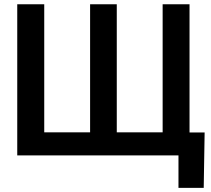

<svg xmlns="http://www.w3.org/2000/svg" viewBox="-20 -748 1017 924"><path d="M63 -727.5H192.9V-111.3H413.6V-727.5H542V-111.3H762.7V-727.5H892.1V0H63ZM838.9 156.2V0H798.8V-110.4H964.8L960.4 156.2Z"/></svg>

Font: Inter 28pt SemiBold
Style: Regular
Weight: 600
Designer: Rasmus Andersson
Foundry: rsms
Version: Version 4.001;git-66647c0bb